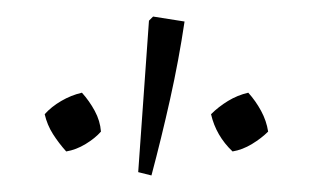

<svg xmlns="http://www.w3.org/2000/svg" viewBox="-20 -743 381 232"><path d="M163 -531 147 -535 160 -718 165 -723 203 -717Q196 -670 185.5 -623Q175 -576 163 -531ZM79 -631Q88 -621 94.5 -609Q101 -597 102 -584Q95 -576 83.5 -569Q72 -562 60 -560Q51 -570 44 -581Q37 -592 34 -605Q42 -614 54 -621Q66 -628 79 -631ZM280 -631Q289 -621 295.5 -609Q302 -597 304 -584Q296 -576 284.5 -569Q273 -562 261 -560Q241 -579 235 -605Q244 -614 255.5 -621Q267 -628 280 -631Z"/></svg>

Font: Piazzolla SC ExtraLight
Style: Regular
Weight: 200
Designer: Juan Pablo del Peral
Foundry: Huerta Tipografica
Version: Version 1.330